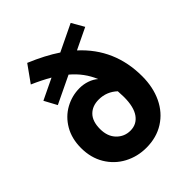

<svg xmlns="http://www.w3.org/2000/svg" viewBox="-226 -951 1100 1100"><g transform="rotate(-45 324.5 -400.5)"><path d="M53 -251Q53 -327 86 -383.5Q119 -440 173.5 -470Q228 -500 290 -500Q321 -500 350.5 -490Q380 -480 402 -461Q369 -541 300 -599L133 -519L92 -595L219 -656Q169 -685 107 -712L180 -814Q283 -771 356 -722L518 -800L561 -725L432 -663Q592 -517 592 -294Q592 -205 559 -135.5Q526 -66 464 -26.5Q402 13 319 13Q247 13 186 -19.5Q125 -52 89 -112Q53 -172 53 -251ZM324 -121Q375 -121 404.5 -162Q434 -203 434 -284Q434 -302 432 -332Q385 -376 321 -376Q269 -376 238 -344.5Q207 -313 207 -251Q207 -191 241 -156Q275 -121 324 -121Z"/></g></svg>

Font: Nebula Sans Bold
Style: Regular
Weight: 700
Designer: Paul D. Hunt for Adobe (as Source Sans)
Foundry: Nebula Entertainment & Broadcasting LLC
Version: Version 1.010